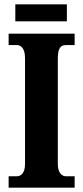

<svg xmlns="http://www.w3.org/2000/svg" viewBox="-20 -870 384 890"><path d="M51 -771H290V-850H51ZM20 0H326V-53H285C266 -53 248 -70 248 -110V-600C248 -647 262 -661 285 -661H326V-714H20V-661H59C76 -661 96 -647 96 -601V-109C96 -67 76 -53 59 -53H20Z"/></svg>

Font: Noto Serif Sinhala ExtraCondensed ExtraBold
Style: Regular
Weight: 800
Width: 2
Designer: Jelle Bosma - Monotype Design Team
Foundry: Monotype Imaging Inc.
Version: Version 2.007